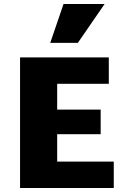

<svg xmlns="http://www.w3.org/2000/svg" viewBox="-20 -947 632 967"><path d="M553 0H81V-658H528V-525H268V-133H553ZM141 -271V-395H487V-271ZM233 -731 300 -927H507L372 -731Z"/></svg>

Font: Ysabeau Office Black
Style: Regular
Weight: 900
Designer: Christian Thalmann (Catharsis Fonts)
Version: Version 2.001;gftools[0.9.30]; featfreeze: tnum,lnum,ss02